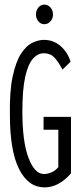

<svg xmlns="http://www.w3.org/2000/svg" viewBox="-20 -803 353 833"><path d="M173 10Q103 10 63 -69Q23 -148 23 -304Q21 -407 35 -471.5Q49 -536 71.5 -570.5Q94 -605 120.5 -617.5Q147 -630 171 -630Q212 -630 243 -603Q274 -576 286 -535L251 -501Q233 -536 215.5 -554Q198 -572 170 -572Q144 -572 123 -548.5Q102 -525 89.5 -470Q77 -415 77 -319Q77 -189 103.5 -118.5Q130 -48 171 -48Q186 -48 203 -55Q220 -62 233 -78V-240H169V-296H288V-51Q260 -19 231.5 -4.5Q203 10 173 10ZM172 -698Q157 -698 146.5 -710.5Q136 -723 136 -740Q136 -758 146.5 -770.5Q157 -783 172 -783Q188 -783 199 -770.5Q210 -758 210 -740Q210 -723 199 -710.5Q188 -698 172 -698Z"/></svg>

Font: Inconsolata ExtraCondensed Thin
Style: Regular
Weight: 100
Width: 2
Monospace: yes
Designer: Raph Levien, Cyreal, Brenton Simpson
Foundry: Raph Levien, Cyreal, Google
Version: Version 3.100; ttfautohint (v1.8.4.7-5d5b)